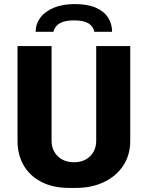

<svg xmlns="http://www.w3.org/2000/svg" viewBox="-20 -912 725 942"><path d="M319 10Q241 10 184 -19Q127 -48 96.5 -100Q66 -152 66 -221V-686H233V-222Q233 -175 263.5 -145.5Q294 -116 343 -116Q392 -116 422 -145.5Q452 -175 452 -222V-686H619V-221Q619 -152 585 -100Q551 -48 490.5 -19Q430 10 352 10ZM155 -756Q155 -795 178.5 -826Q202 -857 245 -874.5Q288 -892 347 -892Q409 -892 449.5 -874.5Q490 -857 510 -826Q530 -795 530 -756H443Q437 -784 413 -798Q389 -812 343 -812Q298 -812 273.5 -798Q249 -784 242 -756Z"/></svg>

Font: Chivo Medium
Style: Bold
Weight: 700
Version: Version 2.002